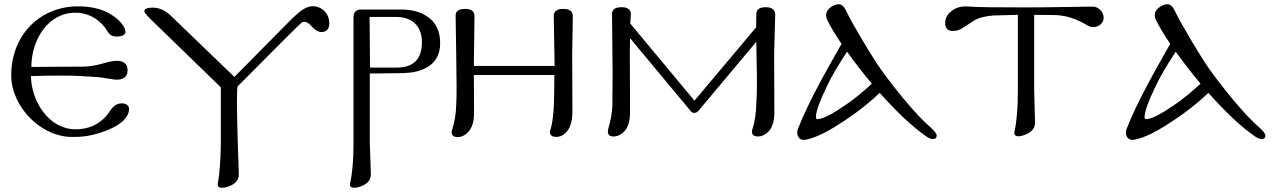

<svg xmlns="http://www.w3.org/2000/svg" viewBox="-20 -640 6018 906"><path d="M329 6C382 7 439 -5 499 -31C559 -58 589 -90 589 -127C589 -142 572 -157 543 -151C528 -148 515 -141 499 -116C461 -59 407 -30 336 -30C211 -30 128 -161 126 -281L210 -283C323 -283 307 -285 443 -276C464 -275 510 -264 533 -264C566 -265 583 -281 582 -311C581 -337 566 -351 537 -353C520 -354 497 -350 467 -341C392 -319 359 -327 247 -325L128 -324C128 -451 206 -582 339 -580C408 -579 461 -538 488 -491C499 -472 516 -464 547 -469C561 -471 572 -478 572 -489C572 -514 544 -547 502 -573C468 -594 414 -612 338 -610C156 -604 31 -463 33 -281C35 -133 178 12 329 6Z M1534 -530C1534 -568 1510 -603 1467 -610C1447 -613 1427 -607 1406 -593C1393 -584 1373 -567 1348 -542L1086 -277L787 -565C760 -591 732 -604 701 -604C674 -604 661 -598 661 -587C661 -580 679 -560 715 -526L1022 -228V39C1021 113 1017 175 1008 225C1005 239 1012 246 1027 246C1039 246 1053 243 1068 236C1095 224 1108 205 1107 180L1102 34C1097 -129 1097 -217 1101 -232C1301 -434 1402 -534 1403 -533C1420 -544 1439 -530 1450 -516C1467 -497 1483 -488 1499 -489C1522 -490 1534 -504 1534 -530Z M2057 -436C2057 -494 2036 -537 1993 -564C1961 -585 1921 -595 1874 -595H1684C1660 -595 1648 -582 1648 -557V41C1648 115 1643 176 1632 225C1629 239 1636 246 1651 246C1662 246 1676 243 1691 236C1718 224 1731 205 1730 180L1725 36V-293C1796 -294 1848 -295 1881 -295C1923 -296 1958 -303 1987 -318C2034 -341 2057 -381 2057 -436ZM1971 -441C1971 -361 1931 -321 1851 -321H1726L1724 -560H1851C1884 -560 1912 -551 1933 -534C1958 -513 1971 -482 1971 -441Z M2683 -564C2683 -587 2668 -598 2639 -598C2608 -598 2593 -587 2593 -565L2597 -329H2216L2219 -564C2219 -587 2204 -598 2175 -598C2144 -598 2129 -587 2130 -565L2133 -367C2135 -258 2135 -185 2133 -150C2132 -99 2124 -62 2114 -30C2106 -10 2114 7 2139 7C2150 7 2160 4 2169 -1C2202 -19 2218 -56 2217 -113L2216 -286H2596C2595 -214 2595 -170 2594 -154C2592 -101 2587 -59 2578 -30C2563 8 2607 13 2633 -1C2665 -19 2681 -56 2681 -113L2680 -386L2683 -564Z M3638 -571C3638 -594 3623 -606 3594 -606C3563 -606 3548 -595 3549 -572L3548 -511L3257 -165L2954 -529L2957 -571C2958 -594 2943 -606 2913 -606C2882 -606 2867 -595 2868 -572L2870 -369C2872 -260 2869 -193 2870 -154C2869 -103 2860 -64 2850 -32C2846 -12 2849 4 2875 4C2886 4 2896 1 2905 -4C2938 -21 2954 -58 2953 -115L2952 -388L2953 -460L3240 -115C3249 -104 3264 -105 3274 -115L3549 -443L3550 -369C3553 -260 3552 -195 3549 -154C3548 -103 3541 -64 3531 -32C3523 -12 3531 4 3556 4C3567 4 3577 1 3586 -4C3619 -21 3635 -58 3634 -115L3633 -388L3638 -571Z M4381 16C4394 16 4400 11 4400 0C4400 -8 4391 -21 4372 -38C4298 -101 4191 -236 4135 -315C4099 -365 4002 -527 3972 -590C3963 -610 3951 -620 3937 -620C3930 -620 3921 -618 3912 -613C3889 -601 3878 -586 3878 -568C3878 -561 3880 -554 3883 -547C3899 -514 3922 -476 3951 -433C3914 -368 3877 -303 3841 -235C3807 -171 3774 -104 3746 -34C3735 -9 3746 23 3777 20C3812 15 3861 -6 3912 -37C3986 -82 4065 -138 4131 -202C4212 -111 4285 -42 4350 3C4363 12 4373 16 4381 16ZM4094 -245C4052 -206 4011 -173 3972 -146C3907 -101 3862 -78 3838 -78C3833 -78 3830 -81 3830 -88C3830 -113 3848 -163 3884 -237C3902 -276 3933 -329 3977 -396C4015 -343 4054 -293 4094 -245Z M5182 -535C5201 -568 5170 -609 5136 -609C5129 -609 5088 -608 5014 -607C4941 -606 4876 -605 4820 -605C4677 -605 4588 -606 4553 -609C4518 -612 4489 -605 4468 -586C4449 -571 4440 -553 4440 -532C4440 -507 4452 -493 4477 -494C4508 -495 4511 -500 4576 -543C4601 -557 4633 -565 4670 -567L4783 -570V-211C4783 -132 4778 -68 4767 -18C4764 -4 4771 3 4786 3C4797 3 4811 -1 4826 -8C4852 -20 4865 -39 4864 -64L4860 -216V-570C4913 -569 4943 -569 4952 -569C5004 -569 5057 -553 5110 -521C5134 -505 5166 -511 5182 -535Z M5932 16C5945 16 5951 11 5951 0C5951 -8 5942 -21 5923 -38C5849 -101 5742 -236 5686 -315C5650 -365 5553 -527 5523 -590C5514 -610 5502 -620 5488 -620C5481 -620 5472 -618 5463 -613C5440 -601 5429 -586 5429 -568C5429 -561 5431 -554 5434 -547C5450 -514 5473 -476 5502 -433C5465 -368 5428 -303 5392 -235C5358 -171 5325 -104 5297 -34C5286 -9 5297 23 5328 20C5363 15 5412 -6 5463 -37C5537 -82 5616 -138 5682 -202C5763 -111 5836 -42 5901 3C5914 12 5924 16 5932 16ZM5645 -245C5603 -206 5562 -173 5523 -146C5458 -101 5413 -78 5389 -78C5384 -78 5381 -81 5381 -88C5381 -113 5399 -163 5435 -237C5453 -276 5484 -329 5528 -396C5566 -343 5605 -293 5645 -245Z"/></svg>

Font: GFS Ignacio
Style: Regular
Weight: 400
Designer: George D. Matthiopoulos
Foundry: George D. Matthiopoulos
Version: Version 1.000